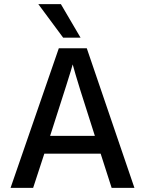

<svg xmlns="http://www.w3.org/2000/svg" viewBox="-20 -907 700 927"><path d="M519 0 466 -165H194L140 0H31L264 -674H399L629 0ZM222 -251H438Q351 -520 331 -596Q324 -567 222 -251ZM369 -725H285L165 -887H274Z"/></svg>

Font: Hind Medium
Style: Regular
Weight: 500
Designer: Manushi Parikh, Satya Rajpurohit
Foundry: Indian Type Foundry
Version: Version 1.201;PS 1.0;hotconv 1.0.78;makeotf.lib2.5.61930; tt